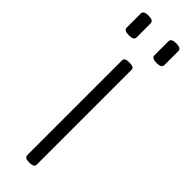

<svg xmlns="http://www.w3.org/2000/svg" viewBox="-242 -706 715 715"><g transform="rotate(45 115.0 -348.5)"><path d="M112 2Q90 2 90 -12V-511Q90 -525 112 -525H118Q140 -525 140 -511V-12Q140 2 118 2ZM188 -595Q162 -595 162 -610V-684Q162 -699 188 -699Q214 -699 214 -684V-610Q214 -595 188 -595ZM42 -595Q16 -595 16 -610V-684Q16 -699 42 -699Q68 -699 68 -684V-610Q68 -595 42 -595Z"/></g></svg>

Font: Asap Condensed ExtraLight
Style: Regular
Weight: 200
Width: 3
Designer: Pablo Cosgaya
Foundry: Omnibus-Type
Version: Version 3.001; ttfautohint (v1.8.4.7-5d5b)